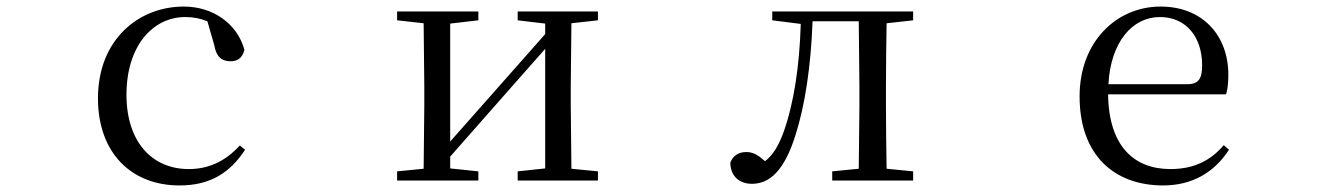

<svg xmlns="http://www.w3.org/2000/svg" viewBox="-20 -551 4040 586"><path d="M528 15C623 15 683 -25 728 -94L712 -107C667 -58 616 -35 556 -35C444 -35 366 -118 366 -262C366 -408 444 -499 546 -499C569 -499 591 -495 613 -486L634 -413C640 -378 656 -364 684 -364C706 -364 720 -375 726 -399C704 -479 630 -531 541 -531C403 -531 279 -430 279 -251C279 -84 381 15 528 15Z M1560 -489 1644 -479V-447L1484 -266L1354 -119V-479L1440 -489V-516H1192V-489L1273 -480L1275 -288V-229L1273 -36L1192 -28V0H1440V-28L1354 -37V-73L1509 -249L1644 -402V-37L1560 -28V0H1805V-28L1724 -36L1722 -229V-288L1724 -480L1805 -489V-516H1560Z M2600 0H2767V-28L2686 -36C2685 -92 2684 -174 2684 -229V-288C2684 -342 2685 -424 2686 -480L2767 -489V-516H2337V-489L2424 -478C2420 -348 2403 -237 2372 -149C2356 -105 2339 -78 2315 -59C2295 -77 2279 -87 2258 -87C2235 -87 2218 -77 2209 -55C2209 -14 2236 10 2275 10C2329 10 2374 -30 2408 -139C2437 -230 2455 -349 2460 -486H2601L2603 -288V-229L2601 -36L2520 -28V0Z M3530 15C3620 15 3687 -26 3731 -94L3715 -108C3674 -60 3623 -35 3552 -35C3442 -35 3364 -104 3362 -263H3722C3727 -279 3729 -299 3729 -323C3729 -441 3652 -531 3522 -531C3389 -531 3275 -425 3275 -257C3275 -76 3382 15 3530 15ZM3363 -294C3370 -424 3437 -499 3520 -499C3601 -499 3649 -437 3649 -352C3649 -312 3639 -294 3604 -294Z"/></svg>

Font: Harano Aji Mincho K1
Style: Regular
Weight: 400
Foundry: Masamichi Hosoda
Version: HaranoAjiMinchoK1-Regular version 20230610;ttx 4.39.4